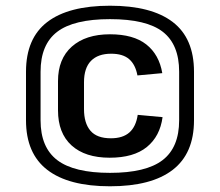

<svg xmlns="http://www.w3.org/2000/svg" viewBox="-20 -866 770 672"><path d="M364 -314Q278 -314 230.5 -357Q183 -400 183 -480V-582Q183 -660 231.5 -703Q280 -746 365 -746Q447 -746 492 -710.5Q537 -675 548 -610L461 -602Q454 -640 432 -659Q410 -678 369 -678Q323 -678 298.5 -653Q274 -628 274 -578V-484Q274 -435 296.5 -408.5Q319 -382 368 -382Q410 -382 433 -402.5Q456 -423 462 -464L549 -456Q540 -389 494 -351.5Q448 -314 364 -314ZM365 -214Q220 -214 145.5 -271.5Q71 -329 71 -445V-615Q71 -732 145.5 -789Q220 -846 365 -846Q510 -846 584.5 -789Q659 -732 659 -615V-445Q659 -329 584.5 -271.5Q510 -214 365 -214ZM365 -261Q491 -261 549 -305.5Q607 -350 607 -445V-615Q607 -710 550 -754.5Q493 -799 365 -799Q238 -799 180 -754.5Q122 -710 122 -615V-445Q122 -350 180.5 -305.5Q239 -261 365 -261Z"/></svg>

Font: Pathway Extreme 8pt Thin 12pt
Style: Bold
Weight: 700
Version: Version 1.001;gftools[0.9.26]